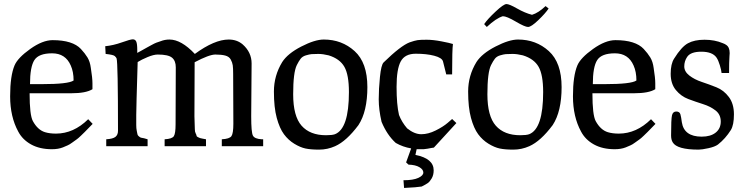

<svg xmlns="http://www.w3.org/2000/svg" viewBox="-20 -721 3670 947"><path d="M52 -399Q68 -436 129 -479.5Q190 -523 239.5 -523Q289 -523 324 -512Q359 -501 379 -479.5Q399 -458 411.5 -437.5Q424 -417 428 -386Q436 -336 436 -310V-281Q404 -261 331 -261H126Q126 -154 142 -124Q166 -80 202 -69Q225 -62 256 -62Q343 -62 415 -133L437 -110Q433 -106 418 -90.5Q403 -75 398 -70Q393 -65 379 -51.5Q365 -38 357.5 -33Q350 -28 336.5 -18Q323 -8 313.5 -4Q304 0 290 6Q267 15 236 15Q176 15 133.5 -8.5Q91 -32 70 -72Q30 -145 30 -246Q30 -347 52 -399ZM128 -306H185Q318 -306 343 -324Q343 -367 329 -398Q303 -458 237 -458Q171 -458 149.5 -424.5Q128 -391 128 -306Z M846 -107 847 -389Q847 -421 828.5 -436.5Q810 -452 758 -452Q738 -452 708 -439.5Q678 -427 659 -415Q652 -188 652 -154V-104Q652 -88 654.5 -76Q657 -64 658 -58.5Q659 -53 665.5 -48Q672 -43 675 -42Q690 -40 708 -34V0H504V-34Q537 -36 549.5 -46Q562 -56 562 -76Q562 -412 555 -433Q553 -438 546 -444.5Q539 -451 501 -455L499 -493Q539 -497 581 -512Q623 -527 635 -527Q647 -527 652 -516Q657 -505 657 -474V-460Q663 -463 680.5 -473Q698 -483 705.5 -487Q713 -491 727.5 -499Q742 -507 751 -510.5Q760 -514 773 -518Q793 -526 816 -526Q874 -526 941 -455Q1038 -526 1108 -526Q1149 -526 1177 -502Q1221 -463 1221 -408L1219 -147Q1219 -68 1227.5 -52Q1236 -36 1271 -34H1278V0H1074V-34Q1112 -36 1121.5 -49.5Q1131 -63 1131 -111L1130 -356Q1130 -385 1128 -399Q1126 -413 1118 -427.5Q1110 -442 1091 -447Q1072 -452 1042 -452Q1012 -452 940 -414Q939 -284 939 -147L941 -83Q941 -71 945 -63.5Q949 -56 949.5 -51.5Q950 -47 957.5 -44Q965 -41 966.5 -40Q968 -39 980 -37Q992 -35 996 -34V0H792V-34Q829 -36 837.5 -49.5Q846 -63 846 -107Z M1372 -415Q1399 -457 1466 -491.5Q1533 -526 1577 -526Q1666 -526 1729 -469Q1792 -412 1792 -291.5Q1792 -171 1748 -104Q1689 -25 1633 0Q1595 17 1554 17Q1513 17 1487 11.5Q1461 6 1431.5 -12Q1402 -30 1380.5 -59Q1359 -88 1345 -139.5Q1331 -191 1331 -269.5Q1331 -348 1372 -415ZM1588 -54Q1618 -54 1632 -59Q1701 -86 1701 -267Q1701 -352 1678.5 -391.5Q1656 -431 1601 -448Q1573 -455 1550 -455Q1527 -455 1516.5 -454Q1506 -453 1489 -448Q1472 -443 1463 -431.5Q1454 -420 1444 -400Q1426 -364 1426 -256Q1426 -148 1467.5 -101Q1509 -54 1588 -54Z M1862 -120Q1848 -180 1848 -231Q1848 -282 1854 -341.5Q1860 -401 1872 -413Q1956 -495 2000 -512Q2026 -521 2039.5 -523Q2053 -525 2084.5 -525Q2116 -525 2157.5 -517Q2199 -509 2214 -504Q2210 -477 2210 -354H2181L2165 -418Q2160 -436 2122 -446Q2084 -456 2030.5 -456Q1977 -456 1956.5 -418Q1936 -380 1936 -292.5Q1936 -205 1948 -154Q1962 -118 1988 -88Q2024 -59 2058 -59Q2092 -59 2129 -77.5Q2166 -96 2188 -115L2210 -134L2231 -114L2120 7L2107 9Q2089 13 2069 15H2035L2029 43Q2119 61 2119 119Q2119 142 2109.5 158.5Q2100 175 2090 182Q2080 189 2060 199Q2037 203 1973 206L1970 168Q2018 168 2043 156.5Q2068 145 2068 130Q2068 115 2048.5 103.5Q2029 92 1995 91L1983 80L2008 11Q1967 4 1932 -16Q1889 -55 1862 -120Z M2368 -602Q2384 -626 2424 -663.5Q2464 -701 2478 -701Q2492 -701 2530.5 -679Q2569 -657 2604 -648Q2635 -657 2671 -691L2686 -679Q2670 -655 2635 -621.5Q2600 -588 2584.5 -588Q2569 -588 2524 -614.5Q2479 -641 2460 -641Q2427 -631 2381 -588ZM2330 -415Q2357 -457 2424 -491.5Q2491 -526 2535 -526Q2624 -526 2687 -469Q2750 -412 2750 -291.5Q2750 -171 2706 -104Q2647 -25 2591 0Q2553 17 2512 17Q2471 17 2445 11.5Q2419 6 2389.5 -12Q2360 -30 2338.5 -59Q2317 -88 2303 -139.5Q2289 -191 2289 -269.5Q2289 -348 2330 -415ZM2546 -54Q2576 -54 2590 -59Q2659 -86 2659 -267Q2659 -352 2636.5 -391.5Q2614 -431 2559 -448Q2531 -455 2508 -455Q2485 -455 2474.5 -454Q2464 -453 2447 -448Q2430 -443 2421 -431.5Q2412 -420 2402 -400Q2384 -364 2384 -256Q2384 -148 2425.5 -101Q2467 -54 2546 -54Z M2828 -399Q2844 -436 2905 -479.5Q2966 -523 3015.5 -523Q3065 -523 3100 -512Q3135 -501 3155 -479.5Q3175 -458 3187.5 -437.5Q3200 -417 3204 -386Q3212 -336 3212 -310V-281Q3180 -261 3107 -261H2902Q2902 -154 2918 -124Q2942 -80 2978 -69Q3001 -62 3032 -62Q3119 -62 3191 -133L3213 -110Q3209 -106 3194 -90.5Q3179 -75 3174 -70Q3169 -65 3155 -51.5Q3141 -38 3133.5 -33Q3126 -28 3112.5 -18Q3099 -8 3089.5 -4Q3080 0 3066 6Q3043 15 3012 15Q2952 15 2909.5 -8.5Q2867 -32 2846 -72Q2806 -145 2806 -246Q2806 -347 2828 -399ZM2904 -306H2961Q3094 -306 3119 -324Q3119 -367 3105 -398Q3079 -458 3013 -458Q2947 -458 2925.5 -424.5Q2904 -391 2904 -306Z M3305 -432Q3341 -490 3373 -507.5Q3405 -525 3455 -525Q3505 -525 3545 -508Q3556 -504 3561 -500Q3579 -489 3579 -459Q3579 -456 3578 -444Q3576 -418 3576 -361H3539Q3538 -374 3530.5 -399Q3523 -424 3514 -437Q3494 -466 3439 -466Q3386 -466 3369 -440Q3355 -419 3355 -393.5Q3355 -368 3380 -348.5Q3405 -329 3441 -317Q3477 -305 3513.5 -290.5Q3550 -276 3575 -242.5Q3600 -209 3600 -157Q3600 -105 3585 -80Q3558 -37 3521 -8Q3506 3 3474 10Q3442 17 3426 17Q3319 17 3298 -19Q3290 -32 3290 -53Q3290 -134 3294.5 -152.5Q3299 -171 3315.5 -171Q3332 -171 3336 -157Q3340 -143 3343 -118Q3354 -47 3441 -47Q3485 -47 3510 -67Q3535 -87 3535 -121.5Q3535 -156 3509.5 -176Q3484 -196 3447.5 -207.5Q3411 -219 3375 -232.5Q3339 -246 3313.5 -277Q3288 -308 3288 -357Q3288 -406 3305 -432Z"/></svg>

Font: Prociono
Style: Regular
Weight: 400
Designer: Barry Schwartz
Foundry: The Crud Factory
Version: Version 2.301